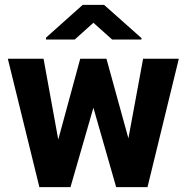

<svg xmlns="http://www.w3.org/2000/svg" viewBox="-20 -770 770 790"><path d="M159.2 -528.3 219.7 -195.8 310.1 -528.3H418L508.3 -200.7L568.8 -528.3H715.8L586.9 0H458L364.3 -326.7L270 0H142.1L12.2 -528.3ZM408.2 -750 562 -613.3V-607.4H441.4L364.3 -676.3L287.6 -607.4H169.4V-615.2L320.3 -750Z"/></svg>

Font: Vazirmatn UI FD ExtraBold
Style: Regular
Weight: 800
Designer: Saber Rastikerdar
Foundry: Saber Rastikerdar
Version: Version 33.003